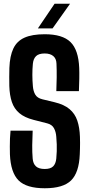

<svg xmlns="http://www.w3.org/2000/svg" viewBox="-20 -991 474 1020"><path d="M217.9 9.1Q120.3 9.1 78.5 -32.7Q36.7 -74.5 32.7 -171.1Q32.2 -191.6 32.2 -212.7Q32.1 -233.9 33 -255.1Q33.8 -276.2 36 -296.8H153.6Q151.6 -257.9 151.2 -219.9Q150.8 -181.8 153.6 -148.5Q155.8 -121.2 171.1 -107.2Q186.4 -93.3 217.7 -93.3Q248.4 -93.3 262.3 -107.2Q276.3 -121.2 279 -148.5Q280.9 -168.9 281.5 -187.3Q282.1 -205.6 281.5 -224.4Q280.8 -243.1 279 -264.4Q277.3 -290.3 266.8 -309.8Q256.3 -329.2 230.9 -335.7L157.8 -354.4Q109.9 -366.7 82.5 -390.2Q55 -413.6 43 -449.3Q31 -485 29.5 -533.8Q29 -558.9 29.1 -582.6Q29.3 -606.2 29.8 -630Q32.2 -694 51 -733.4Q69.8 -772.9 110.3 -791Q150.8 -809.1 217.7 -809.1Q312.1 -809.1 354.5 -767.6Q397 -726 400.8 -629.8Q401.8 -606.5 401.2 -572.6Q400.6 -538.8 399.2 -506.8H279.2Q280.7 -543.2 281.2 -579.6Q281.6 -616 280.1 -652.3Q279.4 -679.3 263.1 -693.1Q246.8 -706.9 217.5 -706.9Q186.3 -706.9 171.8 -693.1Q157.3 -679.3 154.6 -652.3Q151.8 -623 151.9 -593.2Q152 -563.3 154.6 -533.8Q156.7 -506.5 167.5 -488.2Q178.4 -469.9 205.3 -463.5L269.7 -448Q320.7 -435.8 349.4 -411.4Q378.2 -387.1 390.6 -350.4Q403 -313.8 404.7 -264.4Q405.3 -247.1 405.3 -231.9Q405.3 -216.8 404.9 -202Q404.5 -187.3 403.8 -171.1Q400 -74.5 357.9 -32.7Q315.8 9.1 217.9 9.1ZM181.2 -840 270 -971.2H352.2L259.2 -840Z"/></svg>

Font: Big Shoulders Thin
Style: Regular
Weight: 100
Designer: Patric King
Foundry: XO Type Co
Version: Version 2.002